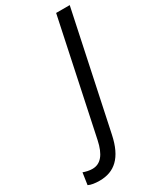

<svg xmlns="http://www.w3.org/2000/svg" viewBox="-375 -782 857 1040"><g transform="rotate(-30 54.0 -261.5)"><path d="M-78 191C14 191 76 138 103 8L256 -714H171L21 -5C4 76 -29 116 -80 116C-101 116 -120 111 -137 105L-148 179C-132 187 -108 191 -78 191Z"/></g></svg>

Font: Noto Sans Display SemiCondensed
Style: Italic
Weight: 400
Width: 4
Italic angle: -12°
Designer: Monotype Design Team
Foundry: Monotype Imaging Inc.
Version: Version 1.900